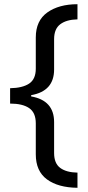

<svg xmlns="http://www.w3.org/2000/svg" viewBox="-20 -734 420 912"><path d="M348 158Q256 157 203 118Q150 79 150 -1V-148Q150 -199 118.5 -220.5Q87 -242 28 -242V-315Q87 -316 118.5 -337Q150 -358 150 -408V-556Q150 -636 205 -675Q260 -714 348 -714V-642Q296 -641 266.5 -619Q237 -597 237 -548V-404Q237 -301 128 -282V-276Q237 -257 237 -154V-7Q237 42 266 63.5Q295 85 348 86Z"/></svg>

Font: Noto Sans Sharada
Style: Regular
Weight: 400
Designer: Monotype Design Team
Foundry: Monotype Imaging Inc.
Version: Version 2.006; ttfautohint (v1.8.4.7-5d5b)